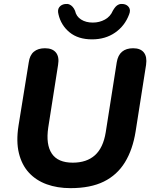

<svg xmlns="http://www.w3.org/2000/svg" viewBox="-20 -964 783 995"><path d="M345 11Q277 11 222 -9Q167 -29 130 -69Q93 -109 78 -170Q63 -231 76 -313L129 -641Q134 -678 155.5 -696Q177 -714 213 -714Q252 -714 270 -691.5Q288 -669 281 -628L230 -303Q217 -215 248.5 -168Q280 -121 357 -121Q429 -121 472 -159.5Q515 -198 528 -279L585 -641Q591 -678 612.5 -696Q634 -714 670 -714Q708 -714 725.5 -692Q743 -670 737 -628L683 -284Q668 -189 627.5 -123Q587 -57 518 -23Q449 11 345 11ZM457 -760Q385 -760 340.5 -796.5Q296 -833 283 -890Q277 -913 287 -926.5Q297 -940 316 -943Q330 -945 339.5 -941Q349 -937 356.5 -928.5Q364 -920 369 -908Q375 -879 400 -863Q425 -847 461 -847Q495 -847 523.5 -862.5Q552 -878 565 -909Q572 -921 579 -929Q586 -937 596 -941Q606 -945 620 -943Q639 -940 648.5 -925.5Q658 -911 649 -889Q627 -830 576.5 -795Q526 -760 457 -760Z"/></svg>

Font: Nunito ExtraLight ExtraBold
Style: Italic
Weight: 800
Italic angle: -9°
Version: Version 3.602